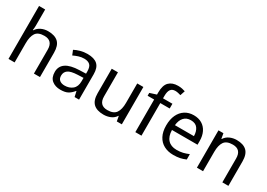

<svg xmlns="http://www.w3.org/2000/svg" viewBox="2 -1571 3320 2387"><g transform="rotate(30 1661.5 -377.5)"><path d="M173 -537Q173 -497 168 -462H174Q200 -503 244.5 -524Q289 -545 341 -545Q439 -545 488 -498.5Q537 -452 537 -349V0H450V-343Q450 -472 330 -472Q240 -472 206.5 -421.5Q173 -371 173 -277V0H85V-760H173Z M906 -545Q1004 -545 1051 -502Q1098 -459 1098 -365V0H1034L1017 -76H1013Q978 -32 939.5 -11Q901 10 833 10Q760 10 712 -28.5Q664 -67 664 -149Q664 -229 727 -272.5Q790 -316 921 -320L1012 -323V-355Q1012 -422 983 -448Q954 -474 901 -474Q859 -474 821 -461.5Q783 -449 750 -433L723 -499Q758 -518 806 -531.5Q854 -545 906 -545ZM932 -259Q832 -255 793.5 -227Q755 -199 755 -148Q755 -103 782.5 -82Q810 -61 853 -61Q921 -61 966 -98.5Q1011 -136 1011 -214V-262Z M1712 -536V0H1640L1627 -71H1623Q1597 -29 1551 -9.5Q1505 10 1453 10Q1356 10 1307 -36.5Q1258 -83 1258 -185V-536H1347V-191Q1347 -63 1466 -63Q1555 -63 1589.5 -113Q1624 -163 1624 -257V-536Z M2129 -468H1994V0H1906V-468H1812V-509L1906 -539V-570Q1906 -674 1952 -719.5Q1998 -765 2080 -765Q2112 -765 2138.5 -759.5Q2165 -754 2184 -747L2161 -678Q2145 -683 2124 -688Q2103 -693 2081 -693Q2037 -693 2015.5 -663.5Q1994 -634 1994 -571V-536H2129Z M2433 -546Q2502 -546 2551.5 -516Q2601 -486 2627.5 -431.5Q2654 -377 2654 -304V-251H2287Q2289 -160 2333.5 -112.5Q2378 -65 2458 -65Q2509 -65 2548.5 -74.5Q2588 -84 2630 -102V-25Q2589 -7 2549 1.5Q2509 10 2454 10Q2378 10 2319.5 -21Q2261 -52 2228.5 -113.5Q2196 -175 2196 -264Q2196 -352 2225.5 -415Q2255 -478 2308.5 -512Q2362 -546 2433 -546ZM2432 -474Q2369 -474 2332.5 -433.5Q2296 -393 2289 -321H2562Q2561 -389 2530 -431.5Q2499 -474 2432 -474Z M3048 -546Q3144 -546 3193 -499.5Q3242 -453 3242 -349V0H3155V-343Q3155 -472 3035 -472Q2946 -472 2912 -422Q2878 -372 2878 -278V0H2790V-536H2861L2874 -463H2879Q2905 -505 2951 -525.5Q2997 -546 3048 -546Z"/></g></svg>

Font: Noto Sans
Style: Regular
Weight: 400
Designer: Monotype Design Team
Foundry: Monotype Imaging Inc.
Version: Version 2.007